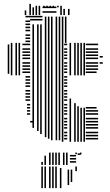

<svg xmlns="http://www.w3.org/2000/svg" viewBox="-20 -734 572 994"><path d="M28 -352H20V-504H28ZM44 -344H36V-512H44ZM68 -344H60V-512H68ZM84 -344H76V-512H84ZM152 -100H136V-108H152ZM136 -140H120V-148H136ZM136 -156H120V-164H136ZM136 -172H120V-180H136ZM136 -188H120V-196H136ZM136 -212H112V-220H136ZM136 -228H112V-236H136ZM136 -244H112V-252H136ZM136 -260H112V-268H136ZM136 -284H112V-292H136ZM136 -300H112V-308H136ZM136 -316H112V-324H136ZM136 -332H112V-340H136ZM136 -356H96V-364H136ZM136 -372H96V-380H136ZM136 -388H96V-396H136ZM136 -404H96V-412H136ZM136 -428H96V-436H136ZM136 -444H96V-452H136ZM136 -460H96V-468H136ZM136 -476H96V-484H136ZM136 -500H96V-508H136ZM136 -516H112V-524H136ZM136 -532H112V-540H136ZM136 -548H112V-556H136ZM136 -572H112V-580H136ZM136 -588H112V-596H136ZM136 -604H112V-612H136ZM136 -620H112V-628H136ZM136 -644H112V-652H136ZM156 -72H148V-608H156ZM180 -56H172V-608H180ZM196 -40H188V-608H196ZM200 -628H136V-636H200ZM200 -644H136V-652H200ZM220 -24H212V-512H220ZM236 -16H228V-512H236ZM252 -8H244V-512H252ZM276 -8H268V-512H276ZM292 -8H284V-512H292ZM308 0H300V-512H308ZM328 -12H312V-20H328ZM328 -28H312V-36H328ZM328 -44H312V-52H328ZM328 -68H312V-76H328ZM328 -84H312V-92H328ZM328 -100H312V-108H328ZM328 -116H312V-124H328ZM328 -140H312V-148H328ZM328 -156H312V-164H328ZM328 -172H312V-180H328ZM328 -188H312V-196H328ZM328 -212H312V-220H328ZM328 -228H312V-236H328ZM328 -244H312V-252H328ZM328 -260H312V-268H328ZM328 -284H312V-292H328ZM328 -300H312V-308H328ZM328 -316H312V-324H328ZM328 -332H312V-340H328ZM328 -356H312V-364H328ZM328 -372H312V-380H328ZM328 -388H312V-396H328ZM328 -404H312V-412H328ZM328 -428H312V-436H328ZM328 -444H312V-452H328ZM328 -460H312V-468H328ZM328 -476H312V-484H328ZM328 -500H312V-508H328ZM220 -512H212V-648H220ZM236 -512H228V-648H236ZM252 -512H244V-648H252ZM276 -512H268V-648H276ZM292 -512H284V-648H292ZM308 -512H300V-648H308ZM324 -512H316V-648H324ZM348 0H340V-224H348ZM348 -344H340V-512H348ZM372 0H364V-200H372ZM372 -344H364V-512H372ZM388 0H380V-184H388ZM388 -344H380V-512H388ZM404 0H396V-176H404ZM404 -344H396V-512H404ZM420 0H412V-176H420ZM420 -344H412V-512H420ZM488 -12H424V-20H488ZM488 -28H424V-36H488ZM488 -44H424V-52H488ZM488 -68H424V-76H488ZM488 -84H424V-92H488ZM488 -100H424V-108H488ZM488 -116H424V-124H488ZM488 -140H424V-148H488ZM488 -156H424V-164H488ZM480 -172H424V-180H480ZM480 -356H424V-364H480ZM488 -372H424V-380H488ZM488 -388H424V-396H488ZM488 -404H424V-412H488ZM488 -428H424V-436H488ZM488 -444H424V-452H488ZM488 -460H424V-468H488ZM488 -476H424V-484H488ZM488 -500H424V-508H488ZM512 -404H496V-412H512ZM512 -436H496V-444H512ZM116 -656H108V-680H116ZM140 -656H132V-696H140ZM156 -656H148V-696H156ZM172 -656H164V-696H172ZM188 -656H180V-696H188ZM272 -668H200V-676H272ZM272 -692H200V-700H272ZM300 -656H292V-688H300ZM316 -656H308V-688H316ZM340 -656H332V-688H340ZM300 -688H292V-704H300ZM140 -696H132V-714H140ZM172 -696H164V-704H172ZM188 -696H180V-704H188ZM212 -696H204V-704H212ZM228 -696H220V-704H228ZM244 -696H236V-704H244ZM260 -696H252V-704H260ZM284 -696H276V-704H284ZM300 -696H292V-704H300ZM202 240H194V128H202ZM218 240H210V128H218ZM242 240H234V128H242ZM258 240H250V128H258ZM274 240H266V128H274ZM298 240H290V136H298ZM338 224H330V144H338ZM354 208H346V144H354ZM378 152H370V128H378ZM202 120H194V104H202ZM218 120H210V72H218ZM242 120H234V64H242ZM258 120H250V64H258ZM274 120H266V64H274ZM290 120H282V64H290ZM314 120H306V64H314ZM330 120H322V64H330ZM374 108H342V100H374ZM374 92H342V84H374ZM374 76H342V68H374ZM398 68H382V60H398ZM242 64H234V56H242ZM258 64H250V56H258ZM274 64H266V56H274ZM290 64H282V56H290ZM314 64H306V56H314ZM330 64H322V56H330ZM378 64H370V56H378ZM402 64H394V56H402Z"/></svg>

Font: Rubik Lines
Style: Regular
Weight: 400
Designer: Hubert and Fischer, NaN
Foundry: Hubert and Fischer, NaN
Version: Version 2.201